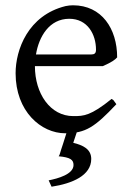

<svg xmlns="http://www.w3.org/2000/svg" viewBox="-20 -489 501 726"><path d="M343 -301C343 -287 337 -283 324 -283H116C127 -350 166 -418 242 -418C311 -418 343 -359 343 -301ZM227 15C304 15 339 -9 420 -95L412 -106C410 -110 406 -113 402 -115C323 -51 296 -50 259 -50H257C170 -50 112 -135 112 -239H369C403 -254 415 -263 423 -272C423 -380 365 -469 256 -469C247 -469 238 -468 228 -466C86 -431 39 -301 39 -212C39 -68 135 15 227 15ZM257 51 276 -6 238 -7 218 56C206 91 206 97 203 100L202 102C246 106 258 115 258 135C258 170 199 186 164 193L175 217C253 205 325 175 325 112C325 75 294 60 257 51Z"/></svg>

Font: Temporarium
Style: Regular
Weight: 400
Version: Version 1.1